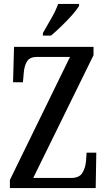

<svg xmlns="http://www.w3.org/2000/svg" viewBox="-20 -951 542 971"><path d="M30 0V-41L334 -663H166Q129 -663 115.5 -638.5Q102 -614 100 -581L96 -535H46L51 -714H453V-672L148 -51H339Q381 -51 396.5 -76.5Q412 -102 415 -136L418 -179H467L464 0ZM197 -784Q218 -821 240 -859Q262 -897 274 -931H380V-921Q370 -904 346 -876.5Q322 -849 292.5 -820.5Q263 -792 238 -771H197Z"/></svg>

Font: Noto Serif Hebrew ExtraCondensed Medium
Style: Regular
Weight: 500
Width: 2
Designer: Monotype Design Team
Foundry: Monotype Imaging Inc.
Version: Version 2.004; ttfautohint (v1.8.4.7-5d5b)